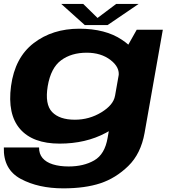

<svg xmlns="http://www.w3.org/2000/svg" viewBox="-25 -744 906 1000"><path d="M304.5 237Q418 237 498 210.5Q578 184 643.2 120.5Q708.5 57 728 -51.5L823 -589H687L611 -454L535.5 -26Q521 59.5 466 91.2Q411 123 332.5 123Q285.5 123 250.2 112Q215 101 196.5 79Q178 57 178.5 24H-5Q-8.5 138.5 83.2 187.8Q175 237 304.5 237ZM285.5 4Q421.5 4 526.2 -52Q631 -108 639.5 -158L574 -245Q566 -197.5 503 -159Q440 -120.5 365 -120.5Q285 -120.5 246.5 -160.5Q208 -200.5 223.5 -295Q239.5 -390 293 -429.8Q346.5 -469.5 426.5 -469.5Q501.5 -469.5 551 -431.2Q600.5 -393 592.5 -346L687 -429Q696 -479 610 -536.8Q524 -594.5 388 -594.5Q248 -594.5 150.2 -519.2Q52.5 -444 32.5 -296Q13 -149 79.2 -72.5Q145.5 4 285.5 4ZM416.5 -613.5H535.5L697 -723.5H580L483 -650.5L408.5 -723.5H294Z"/></svg>

Font: Anybody Expanded
Style: Bold Italic
Weight: 700
Width: 7
Italic angle: -10°
Version: Version 1.113;gftools[0.9.25]